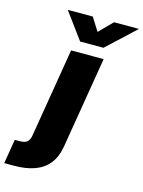

<svg xmlns="http://www.w3.org/2000/svg" viewBox="-255 -832 832 1116"><g transform="rotate(15 161.0 -274.0)"><path d="M89.8 -529.3H285.6L194.8 18.6Q184.1 85 151.4 125.7Q118.7 166.5 66.2 185.3Q13.7 204.1 -56.6 204.1H-116.2L-91.8 57.6H-61.5Q-31.7 57.6 -17.6 45.7Q-3.4 33.7 1 6.3ZM160.6 -752 210.4 -672.9 288.6 -752H437.5L437 -750.5L267.6 -592.8H127L11.2 -750.5V-752Z"/></g></svg>

Font: Inter 24pt Black
Style: Italic
Weight: 900
Italic angle: -9.3988°
Designer: Rasmus Andersson
Foundry: rsms
Version: Version 4.001;git-66647c0bb